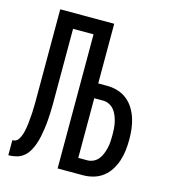

<svg xmlns="http://www.w3.org/2000/svg" viewBox="-109 -825 819 914"><g transform="rotate(15 300.0 -367.5)"><path d="M16 0V-74Q25 -74 32.5 -77.5Q40 -81 45 -88.5Q50 -96 53.5 -104Q57 -112 59.5 -120Q62 -128 63.5 -136.5Q65 -145 66.5 -153.5Q68 -162 69 -171Q70 -180 70.5 -188.5Q71 -197 72 -205.5Q73 -214 73.5 -223Q74 -232 74 -240.5Q74 -249 74.5 -257.5Q75 -266 75 -275Q75 -284 75 -292.5Q75 -301 75 -309.5Q75 -318 75 -327V-735H341V-441H385Q411 -441 436.5 -433.5Q462 -426 482.5 -410Q503 -394 517 -371.5Q531 -349 539 -324Q547 -299 550 -273Q553 -247 553 -221Q553 -194 550 -168Q547 -142 539 -117Q531 -92 517 -69.5Q503 -47 482.5 -31Q462 -15 436.5 -7.5Q411 0 385 0H259V-661H158V-325Q158 -305 158 -285Q158 -265 157 -245.5Q156 -226 154.5 -206Q153 -186 150 -166Q147 -146 143 -126.5Q139 -107 132.5 -88.5Q126 -70 116 -52.5Q106 -35 90.5 -22.5Q75 -10 55.5 -5Q36 0 16 0ZM385 -74Q401 -74 415.5 -81Q430 -88 439.5 -100Q449 -112 455 -127Q461 -142 464.5 -157.5Q468 -173 469 -189Q470 -205 470 -220Q470 -236 469 -252Q468 -268 464.5 -283.5Q461 -299 455 -314Q449 -329 439.5 -341Q430 -353 415.5 -360.5Q401 -368 385 -368H341V-74Z"/></g></svg>

Font: R Plex Mono
Style: Regular
Weight: 400
Monospace: yes
Designer: Belleve Invis
Foundry: Belleve Invis
Version: Version 31.8.0